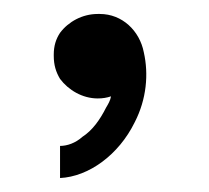

<svg xmlns="http://www.w3.org/2000/svg" viewBox="-20 -141 299 275"><path d="M173 34C150 81 107 112 66 114V68C76 68 88 64 98 55C112 46 123 31 132 13C135 8 138 3 139 -3C133 -1 127 0 120 0C98 0 78 -12 66 -28C60 -38 57 -48 57 -61V-63C57 -75 60 -85 66 -94C78 -110 98 -121 120 -121H123C155 -121 180 -97 186 -66C193 -35 190 1 173 34Z"/></svg>

Font: Mluvka Light
Style: Regular
Weight: 300
Designer: Modified by Jiří Krblich, Original typeface by Gumpita Rahayu
Foundry: Gumpita Rahayu & Jiří Krblich
Version: Version 2.000;Glyphs 3.1.1 (3134)